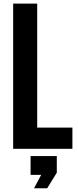

<svg xmlns="http://www.w3.org/2000/svg" viewBox="-20 -820 430 1058"><path d="M52.5 0V-800H185V-117H379V0ZM167.5 217.5 207 143.5H148.5V40H293V131.5L240 217.5Z"/></svg>

Font: Big Shoulders Text Thin ExtraBold
Style: Regular
Weight: 800
Version: Version 2.002